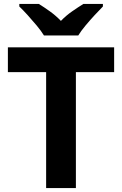

<svg xmlns="http://www.w3.org/2000/svg" viewBox="-20 -954 619 974"><path d="M365 0H214V-588H20V-714H559V-588H365ZM203 -774Q189 -797 166.5 -824Q144 -851 120.5 -877Q97 -903 78 -921V-934H177Q203 -918 233 -896.5Q263 -875 289 -848Q315 -875 346 -896.5Q377 -918 403 -934H502V-921Q484 -903 460 -877Q436 -851 413.5 -824Q391 -797 377 -774Z"/></svg>

Font: RS Noto Sans
Style: Bold
Weight: 700
Designer: Monotype Design Team
Foundry: Monotype Imaging Inc.
Version: Version 3.10